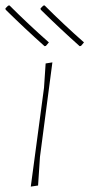

<svg xmlns="http://www.w3.org/2000/svg" viewBox="-53 -687 331 711"><path d="M247 -517 242 -516Q168 -582 98 -651L97 -656L107 -666L112 -667Q182 -597 258 -530ZM117 -517 112 -516Q38 -582 -32 -651L-33 -656L-23 -666L-18 -667Q52 -597 128 -530ZM141 -456 95 -106 88 0 61 4 110 -362 116 -452Z"/></svg>

Font: Alegreya Sans SC Thin
Style: Italic
Weight: 100
Italic angle: -7°
Designer: Juan Pablo del Peral
Foundry: Huerta Tipografica
Version: Version 2.007